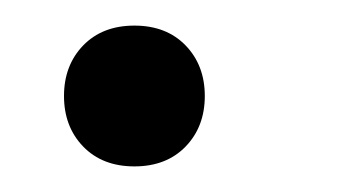

<svg xmlns="http://www.w3.org/2000/svg" viewBox="-20 -126 268 150"><path d="M85 4Q60 4 45 -11.5Q30 -27 30 -51Q30 -75 45 -90.5Q60 -106 85 -106Q110 -106 125 -90.5Q140 -75 140 -51Q140 -27 125 -11.5Q110 4 85 4Z"/></svg>

Font: Nunito
Style: Italic
Weight: 400
Italic angle: -9°
Designer: Vernon Adams
Foundry: Vernon Adams
Version: Version 3.601; ttfautohint (v1.8.2.53-6de2)